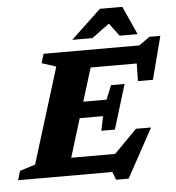

<svg xmlns="http://www.w3.org/2000/svg" viewBox="-90 -993 1007 1097"><g transform="rotate(-5 414.0 -444.5)"><path d="M531 46 513.5 0H-27L-11 -52.5L77.5 -80.5L247 -628L165 -654.5L181 -707H730L792 -751H854.5L790.5 -504.5H704.5L706.5 -605.5H442L383 -414.5H516.5L549.5 -495H627L549 -240H471.5L488.5 -322.5H354.5L286.5 -101.5H538.5L669 -234H756L603 46ZM351 -772 524 -935H652.5L726 -772H623L567.5 -846L466.5 -772Z"/></g></svg>

Font: Newsreader Caption
Style: Bold Italic
Weight: 700
Italic angle: -17°
Designer: Hugues Gentile
Foundry: Production Type
Version: Version 1.001